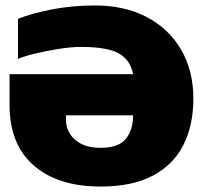

<svg xmlns="http://www.w3.org/2000/svg" viewBox="-20 -674 744 704"><path d="M349 10Q192 10 103.5 -67.5Q15 -145 15 -289V-402H468Q458 -455 415 -478.5Q372 -502 276 -502Q243 -502 197.5 -495Q152 -488 110.5 -478Q69 -468 46 -458V-605Q96 -625 170.5 -639.5Q245 -654 328 -654Q437 -654 518 -611.5Q599 -569 644 -492Q689 -415 689 -312Q689 -215 652.5 -142.5Q616 -70 540.5 -30Q465 10 349 10ZM349 -132Q415 -132 441.5 -165Q468 -198 468 -251H222V-232Q222 -208 235.5 -185Q249 -162 277 -147Q305 -132 349 -132Z"/></svg>

Font: Boz Display
Style: Regular
Weight: 900
Version: Version 2.000; ttfautohint (v1.8.3)